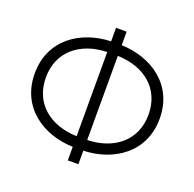

<svg xmlns="http://www.w3.org/2000/svg" viewBox="-127 -850 991 980"><g transform="rotate(20 369.0 -360.0)"><path d="M340.5 0H398V-73.5C559 -78.5 708.5 -174.5 708.5 -360C708.5 -545.5 559 -641.5 398 -646.5V-720H340.5V-646.5C179.5 -641.5 30 -545.5 30 -360C30 -174.5 179.5 -78.5 340.5 -73.5ZM398 -588.5C543 -584.5 648 -501 648 -360C648 -219 543 -135.5 398 -131.5ZM340.5 -131.5C195.5 -135.5 90.5 -219 90.5 -360C90.5 -501 195.5 -584.5 340.5 -588.5Z"/></g></svg>

Font: Vela Sans Light
Style: Regular
Weight: 300
Designer: Principal design: Mikhail Sharanda - project Manrope.
Design modification: Ravid Balaliev
Foundry: Mikhail Sharanda
Version: Version 1.001